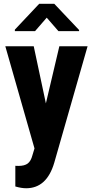

<svg xmlns="http://www.w3.org/2000/svg" viewBox="-20 -770 486 1003"><path d="M116.7 213.4Q91.8 213.4 60.1 204.1V96.2L76.2 96.7Q108.4 96.7 125 84Q141.6 71.3 149.4 41L160.2 5.4L7.8 -528.3H156.2L219.7 -230L290 -528.3H437.5L263.7 79.1Q224.6 213.4 116.7 213.4ZM393.1 -607.4H285.2L224.1 -677.7L163.1 -607.4H57.6V-615.2L184.6 -750H263.7L393.1 -613.3Z"/></svg>

Font: RobotoCondensed-Bold
Style: Bold
Weight: 700
Designer: Google
Version: Version 2.001240; 2014